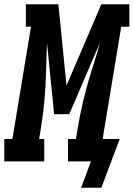

<svg xmlns="http://www.w3.org/2000/svg" viewBox="-58 -755 625 898"><path d="M321 123Q333 92 344.5 61.5Q356 31 367 0H260V-105H297L304 -147Q315 -215 331 -282.5Q347 -350 368 -417L383 -465Q390 -487 396.5 -509.5Q403 -532 409 -554L266 -221H195L162 -553Q161 -531 160 -509Q159 -487 159 -466L157 -416Q156 -349 149.5 -281.5Q143 -214 132 -147L125 -105H149V0H-38V-105H0L87 -630H63V-735H215L253 -355L416 -735H547V-630H509L422 -105H502L491 -76L416 123Z"/></svg>

Font: Iosevka Slab Extrabold
Style: Italic
Weight: 800
Italic angle: -9°
Monospace: yes
Designer: Belleve Invis
Foundry: Belleve Invis
Version: Version 11.1.0; ttfautohint (v1.8.3)